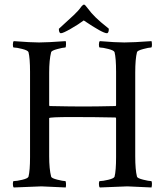

<svg xmlns="http://www.w3.org/2000/svg" viewBox="-20 -829 730 852"><path d="M652.3 -646.5Q654.3 -640.6 654.3 -629.4Q654.3 -618.2 650.4 -618.2Q640.6 -618.2 615.2 -611.3Q589.8 -604.5 587.9 -597.7Q580.1 -567.4 580.1 -506.8V-135.7Q580.1 -75.2 587.9 -44.9Q589.8 -38.1 615.2 -31.7Q640.6 -25.4 650.4 -25.4Q654.3 -25.4 654.3 -14.2Q654.3 -2.9 652.3 2.9Q554.7 -2 544.9 -2Q535.2 -2 422.9 2.9Q418.9 -1 418.9 -13.2Q418.9 -25.4 422.9 -25.4Q435.5 -25.4 460.4 -31.2Q485.4 -37.1 488.3 -44.9Q495.1 -71.3 495.1 -131.8V-303.7L493.2 -307.6Q401.4 -309.6 299.8 -309.6Q198.2 -309.6 198.2 -304.7V-135.7Q198.2 -79.1 207 -44.9Q209 -38.1 234.4 -31.7Q259.8 -25.4 269.5 -25.4Q272.5 -25.4 272.9 -13.7Q273.4 -2 271.5 2.9Q173.8 -2 163.6 -2Q153.3 -2 41 2.9Q37.1 -1 37.1 -13.2Q37.1 -25.4 41 -25.4Q53.7 -25.4 78.6 -31.2Q103.5 -37.1 106.4 -44.9Q113.3 -71.3 113.3 -131.8V-510.7Q113.3 -571.3 106.4 -597.7Q103.5 -605.5 78.6 -611.8Q53.7 -618.2 41 -618.2Q37.1 -618.2 37.1 -630.4Q37.1 -642.6 41 -646.5Q117.2 -640.6 153.3 -640.6Q189.5 -640.6 271.5 -646.5Q273.4 -642.6 272.9 -630.4Q272.5 -618.2 269.5 -618.2Q259.8 -618.2 234.4 -611.3Q209 -604.5 207 -597.7Q198.2 -563.5 198.2 -506.8V-361.3L200.2 -358.4Q295.9 -356.4 350.6 -356.4Q405.3 -356.4 493.2 -358.4Q495.1 -360.4 495.1 -362.3V-510.7Q495.1 -571.3 488.3 -597.7Q485.4 -605.5 460.4 -611.8Q435.5 -618.2 422.9 -618.2Q418.9 -618.2 418.9 -630.4Q418.9 -642.6 422.9 -646.5Q493.2 -640.6 531.7 -640.6Q570.3 -640.6 652.3 -646.5ZM454.1 -681.6Q435.5 -681.6 351.6 -738.3Q328.1 -720.7 293.9 -701.2Q259.8 -681.6 250.5 -681.6Q241.2 -681.6 241.2 -701.2Q245.1 -705.1 266.1 -724.1Q287.1 -743.2 307.6 -762.2Q328.1 -781.2 341.8 -800.8Q348.6 -808.6 353 -808.6Q357.4 -808.6 370.1 -791Q397.5 -752.9 454.1 -709Q462.9 -702.1 462.9 -701.2Q462.9 -681.6 454.1 -681.6Z"/></svg>

Font: CrimsonText-Roman
Style: Roman
Weight: 400
Version: Version 0.13